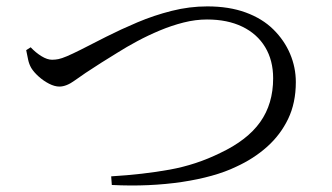

<svg xmlns="http://www.w3.org/2000/svg" viewBox="-20 -637 1040 601"><path d="M328 -85Q428 -91 511 -106Q594 -121 669 -158Q754 -198 794.5 -255Q835 -312 835 -392Q835 -448 810 -489.5Q785 -531 738.5 -553.5Q692 -576 628 -576Q592 -576 554.5 -566.5Q517 -557 480 -541.5Q443 -526 409.5 -508Q376 -490 347.5 -472Q319 -454 296 -440Q241 -405 214.5 -385.5Q188 -366 166 -366Q151 -366 133.5 -375Q116 -384 101 -397.5Q86 -411 78 -424Q71 -436 68 -450.5Q65 -465 62 -480L76 -489Q92 -472 110 -461Q128 -450 143 -450Q153 -450 163 -452Q173 -454 189.5 -461Q206 -468 232 -481Q267 -499 312.5 -522Q358 -545 410 -567Q462 -589 517.5 -603Q573 -617 629 -617Q697 -617 749 -598Q801 -579 835.5 -545Q870 -511 888 -468.5Q906 -426 906 -380Q906 -315 882 -265Q858 -215 816 -177.5Q774 -140 719 -115Q686 -99 643 -87Q600 -75 550 -67.5Q500 -60 444.5 -57.5Q389 -55 330 -58Z"/></svg>

Font: Noto Serif JP
Style: Regular
Weight: 400
Designer: Ryoko NISHIZUKA  (kana & ideographs); Frank Grießhammer (Latin, Greek & Cyrillic); Wenlong ZHANG  (bopomofo); Sandoll Co
Foundry: Adobe
Version: Version 2.003-H1;hotconv 1.1.1;makeotfexe 2.6.0